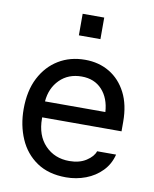

<svg xmlns="http://www.w3.org/2000/svg" viewBox="-84 -801 702 877"><g transform="rotate(10 267.0 -362.5)"><path d="M282 12Q201 12 146.5 -25Q92 -62 65 -124.5Q38 -187 38 -262Q38 -347 69 -407Q100 -467 153.5 -499.5Q207 -532 276 -532Q340 -532 389.5 -502.5Q439 -473 467.5 -417.5Q496 -362 496 -283V-239H128V-234Q128 -155 172 -109.5Q216 -64 284 -64Q331 -64 362.5 -84.5Q394 -105 402 -130H490Q479 -85 448 -53Q417 -21 373.5 -4.5Q330 12 282 12ZM274 -454Q212 -454 172.5 -414.5Q133 -375 128 -313H408Q404 -377 368.5 -415.5Q333 -454 274 -454ZM228 -737H328V-637H228Z"/></g></svg>

Font: Liter
Style: Regular
Weight: 400
Designer: Anton Skugarov
Foundry: skugi
Version: Version 1.004; ttfautohint (v1.8.4.7-5d5b)